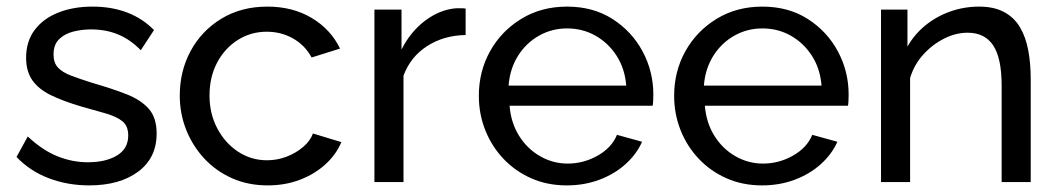

<svg xmlns="http://www.w3.org/2000/svg" viewBox="-20 -551 3205 581"><path d="M250 10Q185 10 128 -11.5Q71 -33 30 -76L64 -138Q109 -96 154 -78Q199 -60 246 -60Q300 -60 334 -80.5Q368 -101 368 -141Q368 -170 350.5 -184Q333 -198 301 -207.5Q269 -217 225 -229Q171 -245 134 -263Q97 -281 78 -308Q59 -335 59 -376Q59 -426 85 -460.5Q111 -495 156.5 -513Q202 -531 260 -531Q318 -531 365 -513Q412 -495 446 -460L406 -399Q375 -431 338 -446.5Q301 -462 255 -462Q228 -462 202 -455.5Q176 -449 159 -432.5Q142 -416 142 -386Q142 -361 155.5 -346.5Q169 -332 195.5 -322Q222 -312 260 -300Q319 -283 362.5 -266Q406 -249 430 -222Q454 -195 454 -147Q454 -73 398 -31.5Q342 10 250 10Z M790 10Q731 10 682.5 -11.5Q634 -33 598.5 -71Q563 -109 543.5 -158Q524 -207 524 -262Q524 -336 557 -397Q590 -458 650 -494.5Q710 -531 789 -531Q866 -531 923.5 -496.5Q981 -462 1009 -404L923 -377Q903 -414 867 -434.5Q831 -455 787 -455Q739 -455 699.5 -430Q660 -405 637 -361.5Q614 -318 614 -262Q614 -207 637.5 -162.5Q661 -118 700.5 -92Q740 -66 788 -66Q819 -66 847.5 -77Q876 -88 897.5 -106.5Q919 -125 927 -147L1013 -121Q997 -83 964.5 -53.5Q932 -24 887.5 -7Q843 10 790 10Z M1389 -445Q1323 -444 1272.5 -411.5Q1222 -379 1201 -322V0H1113V-522H1195V-401Q1222 -455 1266.5 -488.5Q1311 -522 1360 -526Q1370 -526 1377 -526Q1384 -526 1389 -525Z M1695 10Q1636 10 1587.5 -11.5Q1539 -33 1503.5 -70.5Q1468 -108 1448.5 -157Q1429 -206 1429 -261Q1429 -335 1463 -396Q1497 -457 1557.5 -494Q1618 -531 1696 -531Q1775 -531 1833.5 -493.5Q1892 -456 1924.5 -395.5Q1957 -335 1957 -265Q1957 -255 1956.5 -245.5Q1956 -236 1955 -231H1522Q1526 -180 1550.5 -140.5Q1575 -101 1614 -78.5Q1653 -56 1698 -56Q1746 -56 1788.5 -80Q1831 -104 1847 -143L1923 -122Q1906 -84 1872.5 -54Q1839 -24 1793.5 -7Q1748 10 1695 10ZM1519 -292H1875Q1871 -343 1846 -382Q1821 -421 1782 -443Q1743 -465 1696 -465Q1650 -465 1611 -443Q1572 -421 1547.5 -382Q1523 -343 1519 -292Z M2286 10Q2227 10 2178.5 -11.5Q2130 -33 2094.5 -70.5Q2059 -108 2039.5 -157Q2020 -206 2020 -261Q2020 -335 2054 -396Q2088 -457 2148.5 -494Q2209 -531 2287 -531Q2366 -531 2424.5 -493.5Q2483 -456 2515.5 -395.5Q2548 -335 2548 -265Q2548 -255 2547.5 -245.5Q2547 -236 2546 -231H2113Q2117 -180 2141.5 -140.5Q2166 -101 2205 -78.5Q2244 -56 2289 -56Q2337 -56 2379.5 -80Q2422 -104 2438 -143L2514 -122Q2497 -84 2463.5 -54Q2430 -24 2384.5 -7Q2339 10 2286 10ZM2110 -292H2466Q2462 -343 2437 -382Q2412 -421 2373 -443Q2334 -465 2287 -465Q2241 -465 2202 -443Q2163 -421 2138.5 -382Q2114 -343 2110 -292Z M3099 0H3011V-292Q3011 -375 2985.5 -413.5Q2960 -452 2908 -452Q2872 -452 2836.5 -434Q2801 -416 2773.5 -385.5Q2746 -355 2734 -315V0H2646V-522H2726V-410Q2747 -447 2780 -474Q2813 -501 2855 -516Q2897 -531 2943 -531Q2988 -531 3018.5 -514.5Q3049 -498 3066.5 -468.5Q3084 -439 3091.5 -399Q3099 -359 3099 -312Z"/></svg>

Font: Raleway Thin Medium
Style: Regular
Weight: 500
Version: Version 4.026